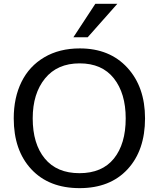

<svg xmlns="http://www.w3.org/2000/svg" viewBox="-20 -978 834 1009"><path d="M365.7 -782.2 481 -958H596.7L440.9 -782.2ZM398.4 10.7Q237.3 10.7 144.8 -88.4Q52.2 -187.5 52.2 -356Q52.2 -464.8 93 -547.6Q133.8 -630.4 212.9 -677Q292 -723.6 399.4 -723.6Q556.2 -723.6 649.2 -622.3Q742.2 -521 742.2 -356Q742.2 -188 650.4 -88.6Q558.6 10.7 398.4 10.7ZM397.5 -67.9Q516.6 -67.9 578.6 -144.8Q640.6 -221.7 640.6 -356Q640.6 -487.3 578.4 -566.2Q516.1 -645 398.4 -645Q281.2 -645 216.6 -565.7Q151.9 -486.3 151.9 -356Q151.9 -222.2 215.3 -145Q278.8 -67.9 397.5 -67.9Z"/></svg>

Font: Muli
Style: Regular
Weight: 400
Designer: Vernon Adams
Foundry: newtypography
Version: Version 2; ttfautohint (v1.00rc1.6-4cba) -l 8 -r 50 -G 200 -